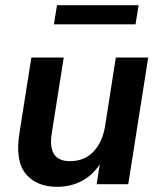

<svg xmlns="http://www.w3.org/2000/svg" viewBox="-20 -711 619 741"><path d="M200 10Q121 10 79.5 -40Q38 -90 55 -197L101 -489H226L180 -198Q162 -89 250 -89Q306 -89 341 -126Q376 -163 386 -227L427 -489H552L475 0H353L365 -77Q338 -35 295.5 -12.5Q253 10 200 10ZM188 -617 200 -691H515L503 -617Z"/></svg>

Font: Nunito Sans
Style: Bold Italic
Weight: 700
Italic angle: -9°
Designer: Vernon Adams
Foundry: Vernon Adams
Version: Version 3.006; ttfautohint (v1.8.3)